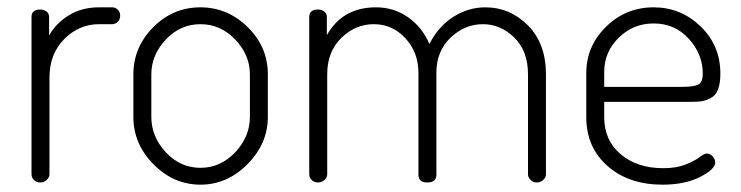

<svg xmlns="http://www.w3.org/2000/svg" viewBox="-20 -498 2023 524"><path d="M66 -22V-452Q66 -472 90 -472Q100 -472 107 -466.5Q114 -461 114 -452V-401Q132 -434 167.5 -456Q203 -478 250 -478H286Q295 -478 301.5 -471.5Q308 -465 308 -455Q308 -445 301.5 -438.5Q295 -432 286 -432H250Q196 -432 155.5 -391.5Q115 -351 115 -286V-22Q115 -14 107.5 -7Q100 0 90 0Q80 0 73 -6.5Q66 -13 66 -22Z M344 -179V-295Q344 -369 398 -423.5Q452 -478 527 -478Q601 -478 656 -424Q711 -370 711 -295V-179Q711 -106 655.5 -50Q600 6 527 6Q454 6 399 -49.5Q344 -105 344 -179ZM393 -179Q393 -125 432.5 -82.5Q472 -40 527 -40Q582 -40 622 -82.5Q662 -125 662 -179V-295Q662 -348 622 -390Q582 -432 527 -432Q472 -432 432.5 -390Q393 -348 393 -295Z M824 -22V-452Q824 -472 848 -472Q858 -472 865 -466.5Q872 -461 872 -452V-402Q915 -478 1006 -478Q1055 -478 1093.5 -451Q1132 -424 1152 -378Q1177 -427 1218 -452.5Q1259 -478 1304 -478Q1372 -478 1421 -428.5Q1470 -379 1470 -295V-22Q1470 -14 1462.5 -7Q1455 0 1445 0Q1435 0 1428 -7Q1421 -14 1421 -22V-295Q1421 -359 1383.5 -395.5Q1346 -432 1298 -432Q1248 -432 1209.5 -395Q1171 -358 1171 -300V-21Q1171 0 1146 0Q1122 0 1122 -21V-299Q1122 -355 1086.5 -393.5Q1051 -432 1000 -432Q950 -432 911.5 -394.5Q873 -357 873 -295V-22Q873 -14 865.5 -7Q858 0 848 0Q838 0 831 -6.5Q824 -13 824 -22Z M1580 -179V-298Q1580 -372 1634 -425Q1688 -478 1764 -478Q1838 -478 1892 -426Q1946 -374 1946 -297Q1946 -270 1939.5 -253.5Q1933 -237 1919 -230Q1905 -223 1893.5 -221.5Q1882 -220 1861 -220H1629V-178Q1629 -115 1674 -77Q1719 -39 1790 -39Q1826 -39 1851 -49Q1876 -59 1889 -69Q1902 -79 1909 -79Q1918 -79 1925 -71Q1932 -63 1932 -55Q1932 -36 1890.5 -15Q1849 6 1788 6Q1696 6 1638 -45Q1580 -96 1580 -179ZM1629 -261H1842Q1876 -261 1887 -268Q1898 -275 1898 -297Q1898 -350 1860 -392Q1822 -434 1764 -434Q1708 -434 1668.5 -395Q1629 -356 1629 -302Z"/></svg>

Font: Terminal Dosis
Style: Light
Weight: 300
Designer: EdgarTolentino, PabloImpallari, IginoMarini
Foundry: EdgarTolentino, PabloImpallari, IginoMarini
Version: Version 1.006